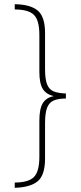

<svg xmlns="http://www.w3.org/2000/svg" viewBox="-20 -734 386 912"><path d="M50 133Q115 133 141 107Q167 81 167 11V-160Q167 -217 183 -243.5Q199 -270 234 -277V-278Q199 -286 183 -312Q167 -338 167 -393V-568Q167 -638 141 -663.5Q115 -689 50 -689V-714Q124 -713 159 -684Q194 -655 194 -577V-405Q194 -357 204 -332.5Q214 -308 236 -299.5Q258 -291 293 -290V-266Q258 -266 236 -257Q214 -248 204 -223Q194 -198 194 -148V19Q194 98 159 127Q124 156 50 158Z"/></svg>

Font: Noto Sans Lao Looped ExtraCondensed Thin
Style: Regular
Weight: 100
Width: 2
Designer: Mark Frömberg, Ben Mitchell
Foundry: The Fontpad Ltd
Version: Version 1.002; ttfautohint (v1.8.4.7-5d5b)